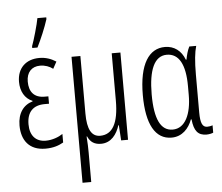

<svg xmlns="http://www.w3.org/2000/svg" viewBox="-64 -857 1346 1166"><g transform="rotate(-5 609.0 -274.0)"><path d="M159 -606H191C215 -654 244 -722 260 -773V-784H206C200 -748 172 -650 159 -617ZM231 -305H208C144 -305 114 -343 114 -405C114 -461 145 -495 197 -495C227 -495 254 -485 275 -469L298 -511C267 -531 234 -542 196 -542C115 -542 61 -492 61 -408C61 -351 86 -305 133 -286V-283C77 -267 41 -219 41 -144C41 -54 87 10 186 10C235 10 268 -2 296 -18V-70C271 -53 232 -38 192 -38C131 -38 96 -78 96 -146C96 -221 134 -260 205 -260H231Z M690 -532H637V-243C637 -106 599 -39 524 -39C472 -39 446 -84 446 -181V-532H392V236H445V56C445 29 444 -4 441 -42H444C460 -6 486 10 525 10C587 10 622 -39 639 -93H642L648 0H690Z M955 10C1020 10 1061 -36 1081 -90H1085C1092 -18 1117 10 1168 10C1184 10 1201 6 1209 2V-43C1199 -39 1186 -37 1176 -37C1148 -37 1135 -61 1135 -128V-358C1135 -441 1141 -494 1152 -532H1110C1098 -508 1091 -481 1086 -454H1082C1061 -510 1018 -542 962 -542C865 -542 803 -452 803 -262C803 -84 856 10 955 10ZM966 -38C894 -38 857 -109 857 -262C857 -410 893 -494 969 -494C1043 -494 1081 -425 1081 -293V-239C1081 -124 1043 -38 966 -38Z"/></g></svg>

Font: Noto Sans UI Condensed Light
Style: Regular
Weight: 300
Width: 3
Designer: Monotype Design Team
Foundry: Monotype Imaging Inc.
Version: Version 1.901